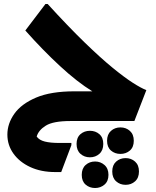

<svg xmlns="http://www.w3.org/2000/svg" viewBox="-20 -607 781 963"><path d="M334 0Q247 0 210 23Q173 46 164 78Q177 96 205 103Q233 110 277 110H338V121L287 256H257Q186 256 132 231Q78 206 47.5 163.5Q17 121 17 68Q17 13 52 -36.5Q87 -86 161 -117.5Q235 -149 354 -149H443Q367 -196 280.5 -276Q194 -356 107 -454L208 -587H219Q323 -473 404 -394.5Q485 -316 545 -267Q605 -218 646.5 -191.5Q688 -165 714 -155L654 0ZM517 99Q517 67 536.5 49.5Q556 32 584 32Q612 32 631.5 49.5Q651 67 651 99Q651 131 631.5 148Q612 165 584 165Q556 165 536.5 148Q517 131 517 99ZM364 115Q364 83 383.5 66Q403 49 431 49Q459 49 478.5 66Q498 83 498 115Q498 147 478.5 164.5Q459 182 431 182Q403 182 383.5 164.5Q364 147 364 115ZM543 253Q543 221 562.5 203.5Q582 186 610 186Q638 186 657.5 203.5Q677 221 677 253Q677 285 657.5 302.5Q638 320 610 320Q582 320 562.5 302.5Q543 285 543 253ZM390 270Q390 238 409.5 220.5Q429 203 457 203Q484 203 504 220.5Q524 238 524 270Q524 302 504 319Q484 336 457 336Q429 336 409.5 319Q390 302 390 270Z"/></svg>

Font: Kufam
Style: Bold
Weight: 700
Designer: Wael Morcos, Artur Schmal
Foundry: Original Type
Version: Version 1.300; ttfautohint (v1.8.3)